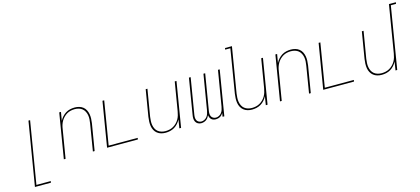

<svg xmlns="http://www.w3.org/2000/svg" viewBox="-70 -1333 4693 2145"><g transform="rotate(-15 2276.5 -260.0)"><path d="M124 215 246 -520H265L146 197H312L309 215Z M516 0 602 -520H622L605 -421Q617 -445 636.5 -466.5Q656 -488 679 -502Q702 -516 728.5 -522Q755 -528 781 -528Q808 -528 833 -521Q858 -514 877.5 -498.5Q897 -483 908.5 -460.5Q920 -438 924.5 -412.5Q929 -387 928 -360.5Q927 -334 923 -307L872 0H852L903 -310Q907 -334 908.5 -358Q910 -382 906 -405Q902 -428 891.5 -448.5Q881 -469 864 -483Q847 -497 824 -503.5Q801 -510 777 -510Q755 -510 731.5 -505Q708 -500 687.5 -488Q667 -476 649.5 -458.5Q632 -441 620 -420Q608 -399 601 -376.5Q594 -354 591 -331L536 0Z M1016 0 1102 -520H1122L1039 -18H1375L1372 0Z M1692 8Q1665 8 1640.5 1Q1616 -6 1596.5 -21.5Q1577 -37 1565 -59.5Q1553 -82 1549 -107.5Q1545 -133 1546 -159.5Q1547 -186 1551 -213L1602 -520H1622L1570 -210Q1567 -186 1565.5 -162Q1564 -138 1568 -115Q1572 -92 1582 -71.5Q1592 -51 1609.5 -37Q1627 -23 1649.5 -16.5Q1672 -10 1696 -10Q1718 -10 1741.5 -15Q1765 -20 1786 -32Q1807 -44 1824.5 -61.5Q1842 -79 1854 -100Q1866 -121 1872.5 -143.5Q1879 -166 1883 -189L1938 -520H1958L1872 0H1852L1868 -99Q1856 -75 1837 -53.5Q1818 -32 1794.5 -18Q1771 -4 1744.5 2Q1718 8 1692 8Z M2104 8Q2084 8 2066.5 -1.5Q2049 -11 2040 -28.5Q2031 -46 2030.5 -67Q2030 -88 2034 -108L2102 -520H2122L2053 -105Q2050 -88 2050.5 -71Q2051 -54 2058 -40Q2065 -26 2079.5 -18Q2094 -10 2111 -10Q2128 -10 2146 -19Q2164 -28 2175.5 -43Q2187 -58 2193 -76Q2199 -94 2202 -112L2270 -520H2290L2221 -105Q2218 -88 2218.5 -71Q2219 -54 2226 -40Q2233 -26 2247.5 -18Q2262 -10 2279 -10Q2297 -10 2314.5 -19Q2332 -28 2343.5 -43Q2355 -58 2361 -76Q2367 -94 2370 -112L2438 -520H2458L2372 0H2352L2359 -42Q2352 -31 2343 -21Q2334 -11 2322 -4.5Q2310 2 2297.5 5Q2285 8 2273 8Q2258 8 2244.5 3.5Q2231 -1 2221.5 -10Q2212 -19 2206.5 -32Q2201 -45 2199 -59Q2193 -45 2184 -32Q2175 -19 2162 -10Q2149 -1 2134 3.5Q2119 8 2104 8Z M2692 8Q2665 8 2640.5 1Q2616 -6 2596.5 -21.5Q2577 -37 2565 -59.5Q2553 -82 2549 -107.5Q2545 -133 2546 -159.5Q2547 -186 2551 -213L2634 -717H2574L2577 -735H2657L2570 -210Q2567 -186 2565.5 -162Q2564 -138 2568 -115Q2572 -92 2582 -71.5Q2592 -51 2609.5 -37Q2627 -23 2649.5 -16.5Q2672 -10 2696 -10Q2718 -10 2741.5 -15Q2765 -20 2786 -32Q2807 -44 2824.5 -61.5Q2842 -79 2854 -100Q2866 -121 2872.5 -143.5Q2879 -166 2883 -189L2938 -520H2958L2872 0H2852L2868 -99Q2856 -75 2837 -53.5Q2818 -32 2794.5 -18Q2771 -4 2744.5 2Q2718 8 2692 8Z M3016 0 3102 -520H3122L3105 -421Q3117 -445 3136.5 -466.5Q3156 -488 3179 -502Q3202 -516 3228.5 -522Q3255 -528 3281 -528Q3308 -528 3333 -521Q3358 -514 3377.5 -498.5Q3397 -483 3408.5 -460.5Q3420 -438 3424.5 -412.5Q3429 -387 3428 -360.5Q3427 -334 3423 -307L3372 0H3352L3403 -310Q3407 -334 3408.5 -358Q3410 -382 3406 -405Q3402 -428 3391.5 -448.5Q3381 -469 3364 -483Q3347 -497 3324 -503.5Q3301 -510 3277 -510Q3255 -510 3231.5 -505Q3208 -500 3187.5 -488Q3167 -476 3149.5 -458.5Q3132 -441 3120 -420Q3108 -399 3101 -376.5Q3094 -354 3091 -331L3036 0Z M3516 0 3602 -520H3622L3539 -18H3875L3872 0Z M4192 8Q4165 8 4140.5 1Q4116 -6 4096.5 -21.5Q4077 -37 4065 -59.5Q4053 -82 4049 -107.5Q4045 -133 4046 -159.5Q4047 -186 4051 -213L4102 -520H4122L4070 -210Q4067 -186 4065.5 -162Q4064 -138 4068 -115Q4072 -92 4082 -71.5Q4092 -51 4109.5 -37Q4127 -23 4149.5 -16.5Q4172 -10 4196 -10Q4218 -10 4241.5 -15Q4265 -20 4286 -32Q4307 -44 4324.5 -61.5Q4342 -79 4354 -100Q4366 -121 4372.5 -143.5Q4379 -166 4383 -189L4473 -735H4553L4550 -717H4490L4372 0H4352L4368 -99Q4356 -75 4337 -53.5Q4318 -32 4294.5 -18Q4271 -4 4244.5 2Q4218 8 4192 8Z"/></g></svg>

Font: Iosevka Term Curly Th Obl
Style: Regular
Weight: 100
Italic angle: -9°
Designer: Belleve Invis
Foundry: Belleve Invis
Version: Version 32.3.0